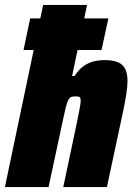

<svg xmlns="http://www.w3.org/2000/svg" viewBox="-32 -763 542 783"><path d="M64 -559 91 -688H410L382 -559ZM-12 0 144 -743H323L262 -453H272Q290 -481 311 -495Q332 -509 353.5 -513.5Q375 -518 392 -518Q429 -518 449.5 -509Q470 -500 479 -481Q488 -462 488 -433Q488 -413 483.5 -382.5Q479 -352 472 -318L404 0H226L282 -265Q289 -299 293 -321Q297 -343 297 -352Q297 -365 292 -367.5Q287 -370 277 -370Q265 -370 258.5 -367.5Q252 -365 246.5 -355Q241 -345 235.5 -322.5Q230 -300 222 -261L166 0Z"/></svg>

Font: Saira SemiCondensed Black
Style: Italic
Weight: 900
Width: 4
Italic angle: -12°
Designer: Hector Gatti with collaboration of the Omnibus-Type team
Foundry: Omnibus-Type
Version: Version 1.101